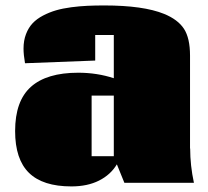

<svg xmlns="http://www.w3.org/2000/svg" viewBox="-20 -809 758 701"><path d="M314.5 -460V-238.8H395.5V-460ZM65.9 -631.8Q65.9 -661.1 75 -684.6Q84 -708 99.1 -724.1Q114.3 -740.2 137.2 -752.2Q160.2 -764.2 184.3 -771.2Q208.5 -778.3 240 -782.5Q271.5 -786.6 299.3 -787.8Q327.1 -789.1 360.8 -789.1Q503.4 -789.1 579.1 -758.3Q629.4 -737.8 651.6 -703.9Q673.8 -669.9 673.8 -606V-266.6L674.3 -267.1Q674.3 -205.1 688 -141.6H434.1L406.7 -209Q383.8 -170.9 341.6 -149.7Q299.3 -128.4 240.7 -128.4Q136.2 -128.4 85.7 -178Q35.2 -227.5 35.2 -330.6Q35.2 -440.4 92.8 -491.9Q150.4 -543.5 265.6 -543.5Q334.5 -543.5 395.5 -523.4V-681.2H327.6V-587.9L71.3 -578.1Q65.9 -609.4 65.9 -631.8Z"/></svg>

Font: Coda ExtraBold
Style: Regular
Weight: 800
Version: Version 2.001; ttfautohint (v0.8) -r 50 -G 200 -x